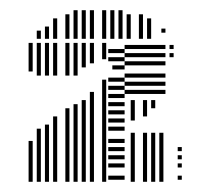

<svg xmlns="http://www.w3.org/2000/svg" viewBox="-20 -716 409 376"><path d="M44 -360H36V-440H44ZM44 -576H36V-632H44ZM60 -360H52V-464H60ZM60 -568H52V-632H60ZM76 -360H68V-472H76ZM76 -568H68V-632H76ZM92 -360H84V-488H92ZM92 -568H84V-632H92ZM116 -360H108V-504H116ZM116 -568H108V-632H116ZM132 -360H124V-512H132ZM132 -568H124V-632H132ZM148 -360H140V-520H148ZM148 -584H140V-632H148ZM164 -360H156V-536H164ZM164 -592H156V-632H164ZM188 -360H180V-560H188ZM188 -600H180V-632H188ZM224 -364H192V-372H224ZM224 -388H192V-396H224ZM224 -404H192V-412H224ZM224 -420H192V-428H224ZM224 -436H192V-444H224ZM224 -460H192V-468H224ZM224 -476H192V-484H224ZM224 -492H192V-500H224ZM224 -508H192V-516H224ZM224 -524H192V-532H224ZM224 -540H192V-548H224ZM224 -556H192V-564H224ZM224 -580H200V-588H224ZM224 -596H192V-604H224ZM224 -612H192V-620H224ZM244 -360H236V-456H244ZM244 -480H236V-520H244ZM268 -360H260V-456H268ZM268 -488H260V-520H268ZM284 -360H276V-456H284ZM284 -504H276V-520H284ZM300 -360H292V-456H300ZM304 -532H224V-540H304ZM304 -548H224V-556H304ZM304 -564H224V-572H304ZM304 -588H224V-596H304ZM304 -604H224V-612H304ZM304 -620H224V-628H304ZM336 -364H328V-372H336ZM336 -388H328V-396H336ZM336 -404H328V-412H336ZM336 -420H328V-428H336ZM320 -604H312V-612H320ZM320 -620H312V-628H320ZM60 -640H52V-656H60ZM76 -640H68V-664H76ZM92 -640H84V-680H92ZM116 -640H108V-688H116ZM132 -640H124V-696H132ZM148 -640H140V-696H148ZM164 -640H156V-696H164ZM188 -640H180V-696H188ZM204 -640H196V-696H204ZM220 -640H212V-696H220ZM236 -640H228V-688H236ZM260 -640H252V-688H260ZM276 -640H268V-680H276ZM304 -652H296V-660H304Z"/></svg>

Font: Rubik Lines
Style: Regular
Weight: 400
Designer: Hubert and Fischer, NaN
Foundry: Hubert and Fischer, NaN
Version: Version 2.201